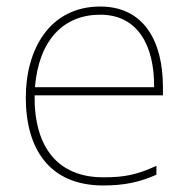

<svg xmlns="http://www.w3.org/2000/svg" viewBox="-20 -558 580 588"><path d="M287 -538C133 -538 59 -408 59 -259C59 -104 130 10 296 10C360 10 408 0 459 -23V-50C397 -22 360 -15 296 -15C159 -15 84 -105 86 -266H479V-291C479 -430 422 -538 287 -538ZM287 -513C399 -513 453 -423 452 -291H87C99 -436 175 -513 287 -513Z"/></svg>

Font: Noto Sans Ethiopic Thin
Style: Regular
Weight: 100
Designer: Monotype Design Team
Foundry: Monotype Imaging Inc.
Version: Version 2.102